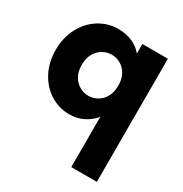

<svg xmlns="http://www.w3.org/2000/svg" viewBox="-189 -705 1058 1113"><g transform="rotate(30 339.5 -149.0)"><path d="M28 -278Q28 -361 62.5 -426Q97 -491 155.5 -527.5Q214 -564 283 -564Q336 -564 378 -545.5Q420 -527 446 -494V-558H617V266H446V-70Q417 -35 375.5 -14Q334 7 281 7Q213 7 155 -29Q97 -65 62.5 -130Q28 -195 28 -278ZM446 -279Q446 -324 428.5 -354.5Q411 -385 383 -400.5Q355 -416 324 -416Q294 -416 266 -400.5Q238 -385 220 -354Q202 -323 202 -278Q202 -233 220 -202.5Q238 -172 266 -156.5Q294 -141 324 -141Q354 -141 382.5 -156.5Q411 -172 428.5 -203Q446 -234 446 -279Z"/></g></svg>

Font: Fz Poppins
Style: Bold
Weight: 700
Designer: Ninad Kale (Devanagari), Jonny Pinhorn (Latin)
Foundry: Indian Type Foundry
Version: Vit hóa bi Vntype.Com & FontZin.Com